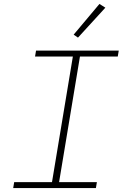

<svg xmlns="http://www.w3.org/2000/svg" viewBox="-20 -955 640 975"><path d="M47 0 52 -30H244L350 -668H158L163 -698H583L578 -668H386L280 -30H472L467 0ZM376 -764 354 -779 485 -935 515 -916Z"/></svg>

Font: IBM Plex Mono ExtraLight
Style: Italic
Weight: 200
Italic angle: -9°
Monospace: yes
Designer: Mike Abbink, Paul van der Laan, Pieter van Rosmalen
Foundry: Bold Monday
Version: Version 2.3